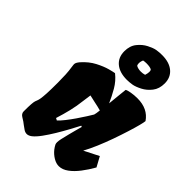

<svg xmlns="http://www.w3.org/2000/svg" viewBox="-244 -963 1087 1087"><g transform="rotate(45 299.0 -419.5)"><path d="M432.1 10.3Q410.2 10.7 387 -3.2Q363.8 -17.1 346.7 -38.6Q337.4 -50.8 331.3 -63Q325.2 -75.2 332.5 -107.9Q339.4 -137.2 344.5 -157.7Q349.6 -178.2 354.7 -196.8Q359.9 -215.3 366.2 -238.8L359.4 -242.2Q346.2 -216.8 327.4 -182.1Q308.6 -147.5 287.1 -111.8Q265.6 -76.2 244.1 -46.6Q222.7 -17.1 203.6 -2Q189.5 8.8 175.8 9.8Q162.6 10.3 150.4 2.4Q138.2 -5.4 126.5 -14.6Q111.3 -27.3 91.3 -38.8Q71.3 -50.3 71.3 -68.4Q71.3 -108.4 72.8 -127.4Q74.2 -146.5 76.9 -154.5Q79.6 -162.6 82.3 -168.9Q85 -175.3 87.4 -189.2Q89.8 -203.1 91.6 -233.6Q93.3 -264.2 93.3 -321.3Q93.3 -355 91.8 -384Q90.3 -413.1 86.4 -437Q84.5 -449.2 84.2 -454.3Q84 -459.5 84 -460Q84 -471.7 99.6 -490.2Q133.8 -528.8 173.3 -549.3Q212.9 -569.8 243.9 -578.1Q274.9 -586.4 284.2 -587.4Q318.8 -560.1 341.6 -521Q364.3 -481.9 381.3 -442.9Q386.2 -486.3 388.9 -518.8Q391.6 -551.3 393.6 -563Q401.9 -568.4 425 -572.5Q448.2 -576.7 475.1 -576.7Q558.1 -576.7 598.1 -517.6Q597.7 -508.3 590.1 -478.8Q582.5 -449.2 569.3 -407.5Q556.2 -365.7 539.6 -318.8Q522.9 -272 504.2 -227.8Q485.4 -183.6 466.8 -149.9L555.2 -194.8L587.4 -135.7Q565.4 -96.7 540 -63.5Q514.6 -30.3 487.3 -10.3Q460 9.8 432.1 10.3ZM240.7 -165Q255.4 -178.7 273.9 -202.1Q292.5 -225.6 310.8 -252.4Q329.1 -279.3 344 -302.5Q358.9 -325.7 366.2 -338.4Q369.1 -352.1 369.4 -352.8Q369.6 -353.5 369.9 -356.2Q370.1 -358.9 372.6 -377.4Q345.7 -384.8 321 -389.6Q296.4 -394.5 274.9 -399.9L267.6 -347.7Q262.7 -303.2 252.2 -259.8Q241.7 -216.3 227.5 -171.9ZM357.9 -607.9Q299.8 -607.9 266.6 -635.7Q233.4 -663.6 233.4 -712.4Q233.4 -755.9 255.9 -783.9Q278.3 -812 307.6 -826.9Q336.9 -841.8 356.9 -845.2Q367.7 -847.2 379.4 -847.9Q391.1 -848.6 400.4 -848.6Q458.5 -848.6 491.5 -820.8Q524.4 -793 524.4 -745.1Q524.4 -702.1 502.2 -673.8Q480 -645.5 450.9 -630.6Q421.9 -615.7 400.9 -611.8Q376.5 -607.9 357.9 -607.9ZM380.9 -696.8Q396.5 -696.8 411.1 -701.2Q416.5 -718.3 416.5 -729Q416.5 -731.9 416 -736.3Q415.5 -740.7 414.1 -743.7Q408.2 -749 396 -751Q383.8 -752.9 372.1 -752.9Q356.4 -752.9 345.7 -750.5Q344.2 -747.1 341.8 -739.5Q339.4 -731.9 339.4 -722.2Q339.4 -711.9 343.3 -705.6Q358.9 -696.8 380.9 -696.8Z"/></g></svg>

Font: Fruktur
Style: Italic
Weight: 400
Italic angle: -8°
Designer: Viktoriya Grabowska, Eben Sorkin
Foundry: Viktoriya Grabowska
Version: Version 1.008; ttfautohint (v1.8.4.7-5d5b)